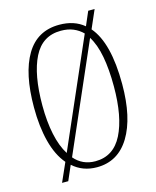

<svg xmlns="http://www.w3.org/2000/svg" viewBox="-118 -836 779 957"><g transform="rotate(-15 271.5 -357.5)"><path d="M125 -57Q84 -105 64 -182.5Q44 -260 44 -359Q44 -534 101 -629.5Q158 -725 272 -725Q349 -725 399 -683L430 -755H463L422 -661Q499 -572 499 -358Q499 -185 439.5 -87.5Q380 10 271 10Q198 10 147 -36L114 40H82ZM384 -650Q363 -671 335.5 -682.5Q308 -694 272 -694Q176 -694 131.5 -605.5Q87 -517 87 -358Q87 -275 101 -208.5Q115 -142 143 -98ZM271 -21Q365 -21 410.5 -111Q456 -201 456 -358Q456 -446 443.5 -512.5Q431 -579 404 -622L163 -70Q205 -21 271 -21Z"/></g></svg>

Font: Noto Serif Tamil ExtraCondensed ExtraLight
Style: Italic
Weight: 200
Width: 2
Italic angle: -12°
Designer: Indian Type Foundry, Tom Grace, and the Monotype Design Team
Foundry: Monotype Imaging Inc.
Version: Version 2.003; ttfautohint (v1.8.4.7-5d5b)